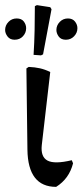

<svg xmlns="http://www.w3.org/2000/svg" viewBox="-28 -719 322 749"><path d="M191 10Q81 10 79 -135L75 -452L84 -458Q108 -457 128 -452.5Q148 -448 168 -438L135 -153Q130 -107 157.5 -92.5Q185 -78 252 -94L257 -82Q242 -22 191 10ZM132 -503 103 -505Q106 -553 107 -600.5Q108 -648 108 -695L116 -699L168 -691L173 -683L140 -507ZM29 -564Q11 -564 1.5 -576.5Q-8 -589 -8 -602Q-8 -620 5 -633.5Q18 -647 37 -647Q56 -647 65 -635Q74 -623 74 -609Q74 -591 61.5 -577.5Q49 -564 29 -564ZM229 -564Q210 -564 201 -576.5Q192 -589 192 -602Q192 -620 205 -633.5Q218 -647 237 -647Q255 -647 264.5 -635Q274 -623 274 -609Q274 -591 261 -577.5Q248 -564 229 -564Z"/></svg>

Font: Alegreya
Style: Regular
Weight: 400
Designer: Juan Pablo del Peral
Foundry: Huerta Tipografica
Version: Version 2.009